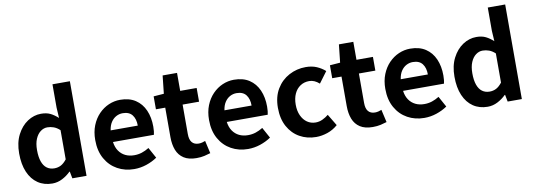

<svg xmlns="http://www.w3.org/2000/svg" viewBox="-61 -1190 4438 1595"><g transform="rotate(-10 2158.0 -392.0)"><path d="M276.2 13.8Q206.3 13.8 154.6 -21.2Q102.9 -56.2 74.7 -122Q46.5 -187.8 46.5 -279.9Q46.5 -371.2 80.2 -436.8Q113.9 -502.4 167.7 -538Q221.6 -573.5 281.7 -573.5Q329 -573.5 361.3 -557.3Q393.6 -541.1 424.2 -513L418.9 -601.1V-797.9H565.7V0H446L434.7 -58.3H431.2Q400.5 -27.6 360.4 -6.9Q320.3 13.8 276.2 13.8ZM313.5 -107.4Q343.9 -107.4 369.3 -120.4Q394.6 -133.5 418.9 -164.8V-410.8Q393.8 -434.2 367.4 -443.7Q341 -453.2 314.1 -453.2Q283.2 -453.2 256.7 -433.4Q230.1 -413.7 213.9 -375.7Q197.6 -337.8 197.6 -281.5Q197.6 -223.5 211.3 -184.6Q225 -145.7 251.2 -126.6Q277.4 -107.4 313.5 -107.4Z M967.4 13.8Q888.9 13.8 825.7 -21.2Q762.5 -56.1 725.4 -121.9Q688.2 -187.7 688.2 -279.9Q688.2 -348.1 709.8 -402.2Q731.4 -456.3 768.6 -494.8Q805.8 -533.2 852.5 -553.4Q899.3 -573.5 948.7 -573.5Q1026.1 -573.5 1078 -539.3Q1129.9 -505.1 1156.4 -444.7Q1182.8 -384.4 1182.8 -306.4Q1182.8 -285.9 1180.9 -267.6Q1178.9 -249.4 1176.1 -238.4H830.7Q836.9 -192.8 858.2 -162.1Q879.4 -131.4 912.1 -115.5Q944.8 -99.6 986.6 -99.6Q1020.6 -99.6 1051 -109.4Q1081.3 -119.3 1112.1 -138.2L1161.6 -47.9Q1120.7 -19.8 1070 -3Q1019.4 13.8 967.4 13.8ZM828.4 -336.9H1057.3Q1057.3 -393.2 1031.4 -426.7Q1005.6 -460.2 951.1 -460.2Q922 -460.2 896.2 -446.4Q870.4 -432.6 852.4 -405.4Q834.4 -378.2 828.4 -336.9Z M1491.9 13.8Q1425.7 13.8 1385.1 -12.6Q1344.4 -39 1326.1 -86Q1307.8 -133 1307.8 -195.4V-444.1H1229.3V-553.2L1316.4 -559.8L1332.9 -711.4H1454.4V-559.8H1593.2V-444.1H1454.4V-195.8Q1454.4 -148 1474.1 -124.9Q1493.8 -101.9 1530.8 -101.9Q1545 -101.9 1560.1 -105.7Q1575.2 -109.6 1586.1 -114.2L1610.6 -7Q1588.3 0.2 1558.8 7Q1529.3 13.8 1491.9 13.8Z M1927.4 13.8Q1848.9 13.8 1785.7 -21.2Q1722.5 -56.1 1685.4 -121.9Q1648.2 -187.7 1648.2 -279.9Q1648.2 -348.1 1669.8 -402.2Q1691.4 -456.3 1728.6 -494.8Q1765.8 -533.2 1812.5 -553.4Q1859.3 -573.5 1908.7 -573.5Q1986.1 -573.5 2038 -539.3Q2089.9 -505.1 2116.4 -444.7Q2142.8 -384.4 2142.8 -306.4Q2142.8 -285.9 2140.9 -267.6Q2138.9 -249.4 2136.1 -238.4H1790.7Q1796.9 -192.8 1818.2 -162.1Q1839.4 -131.4 1872.1 -115.5Q1904.8 -99.6 1946.6 -99.6Q1980.6 -99.6 2011 -109.4Q2041.3 -119.3 2072.1 -138.2L2121.6 -47.9Q2080.7 -19.8 2030 -3Q1979.4 13.8 1927.4 13.8ZM1788.4 -336.9H2017.3Q2017.3 -393.2 1991.4 -426.7Q1965.6 -460.2 1911.1 -460.2Q1882 -460.2 1856.2 -446.4Q1830.4 -432.6 1812.4 -405.4Q1794.4 -378.2 1788.4 -336.9Z M2501.8 13.8Q2424.7 13.8 2363 -21.1Q2301.3 -55.9 2265.2 -121.7Q2229.2 -187.5 2229.2 -279.9Q2229.2 -372.8 2268.8 -438.4Q2308.4 -503.9 2373.8 -538.7Q2439.1 -573.5 2514.5 -573.5Q2567 -573.5 2607.1 -556.2Q2647.2 -538.8 2677.9 -511.4L2608.1 -417.6Q2587.6 -435.6 2566.9 -444.8Q2546.2 -454 2523.1 -454Q2480.4 -454 2447.9 -432.3Q2415.3 -410.7 2397.4 -371.7Q2379.5 -332.7 2379.5 -279.9Q2379.5 -227.4 2397.5 -188.2Q2415.5 -148.9 2446.7 -127.3Q2477.9 -105.8 2517.7 -105.8Q2548.4 -105.8 2576 -118.8Q2603.7 -131.9 2627 -150.9L2685.4 -53.9Q2645.4 -18.6 2596.8 -2.4Q2548.2 13.8 2501.8 13.8Z M2978.9 13.8Q2912.7 13.8 2872.1 -12.6Q2831.4 -39 2813.1 -86Q2794.8 -133 2794.8 -195.4V-444.1H2716.3V-553.2L2803.4 -559.8L2819.9 -711.4H2941.4V-559.8H3080.2V-444.1H2941.4V-195.8Q2941.4 -148 2961.1 -124.9Q2980.8 -101.9 3017.8 -101.9Q3032 -101.9 3047.1 -105.7Q3062.2 -109.6 3073.1 -114.2L3097.6 -7Q3075.3 0.2 3045.8 7Q3016.3 13.8 2978.9 13.8Z M3414.4 13.8Q3335.9 13.8 3272.7 -21.2Q3209.5 -56.1 3172.4 -121.9Q3135.2 -187.7 3135.2 -279.9Q3135.2 -348.1 3156.8 -402.2Q3178.4 -456.3 3215.6 -494.8Q3252.8 -533.2 3299.5 -553.4Q3346.3 -573.5 3395.7 -573.5Q3473.1 -573.5 3525 -539.3Q3576.9 -505.1 3603.4 -444.7Q3629.8 -384.4 3629.8 -306.4Q3629.8 -285.9 3627.9 -267.6Q3625.9 -249.4 3623.1 -238.4H3277.7Q3283.9 -192.8 3305.2 -162.1Q3326.4 -131.4 3359.1 -115.5Q3391.8 -99.6 3433.6 -99.6Q3467.6 -99.6 3498 -109.4Q3528.3 -119.3 3559.1 -138.2L3608.6 -47.9Q3567.7 -19.8 3517 -3Q3466.4 13.8 3414.4 13.8ZM3275.4 -336.9H3504.3Q3504.3 -393.2 3478.4 -426.7Q3452.6 -460.2 3398.1 -460.2Q3369 -460.2 3343.2 -446.4Q3317.4 -432.6 3299.4 -405.4Q3281.4 -378.2 3275.4 -336.9Z M3948.2 13.8Q3878.3 13.8 3826.6 -21.2Q3774.9 -56.2 3746.7 -122Q3718.5 -187.8 3718.5 -279.9Q3718.5 -371.2 3752.2 -436.8Q3785.9 -502.4 3839.7 -538Q3893.6 -573.5 3953.7 -573.5Q4001 -573.5 4033.3 -557.3Q4065.6 -541.1 4096.2 -513L4090.9 -601.1V-797.9H4237.7V0H4118L4106.7 -58.3H4103.2Q4072.5 -27.6 4032.4 -6.9Q3992.3 13.8 3948.2 13.8ZM3985.5 -107.4Q4015.9 -107.4 4041.3 -120.4Q4066.6 -133.5 4090.9 -164.8V-410.8Q4065.8 -434.2 4039.4 -443.7Q4013 -453.2 3986.1 -453.2Q3955.2 -453.2 3928.7 -433.4Q3902.1 -413.7 3885.9 -375.7Q3869.6 -337.8 3869.6 -281.5Q3869.6 -223.5 3883.3 -184.6Q3897 -145.7 3923.2 -126.6Q3949.4 -107.4 3985.5 -107.4Z"/></g></svg>

Font: Noto Sans SC Thin
Style: Regular
Weight: 100
Designer: Ryoko NISHIZUKA 西塚涼子 (kana, bopomofo & ideographs); Paul D. Hunt (Latin, Greek & Cyrillic); Sandoll Communications 산돌커뮤니
Foundry: Adobe
Version: Version 2.004-H2;hotconv 1.0.118;makeotfexe 2.5.65603